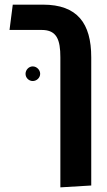

<svg xmlns="http://www.w3.org/2000/svg" viewBox="-20 -620 459 827"><path d="M240 187 373 179V-373C373 -520 313 -600 165 -600H35L21 -491H160C225 -491 240 -448 240 -373ZM121 -271C138 -271 153 -285 153 -302C153 -319 138 -334 121 -334C104 -334 90 -319 90 -302C90 -285 104 -271 121 -271Z"/></svg>

Font: Noto Sans Hebrew ExtraCondensed SemiBold
Style: Regular
Weight: 600
Width: 2
Designer: Ben Nathan
Foundry: Google LLC
Version: Version 3.001